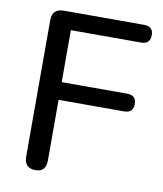

<svg xmlns="http://www.w3.org/2000/svg" viewBox="-81 -771 715 844"><g transform="rotate(10 276.5 -349.0)"><path d="M135 7Q84 7 84 -45V-653Q84 -705 136 -705H494Q535 -705 535 -666Q535 -626 494 -626H181V-394H473Q514 -394 514 -355Q514 -315 473 -315H181V-45Q181 7 135 7Z"/></g></svg>

Font: Chiron GoRound TC
Style: Regular
Weight: 400
Designer: Ryoko NISHIZUKA 西塚涼子 (kana, bopomofo & ideographs); Paul D. Hunt (Latin, Greek & Cyrillic); Sandoll Communications 산돌커뮤니
Foundry: Adobe
Version: Version 1.000;hotconv 1.1.1;makeotfexe 2.6.0